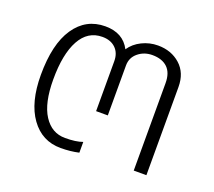

<svg xmlns="http://www.w3.org/2000/svg" viewBox="-93 -617 841 755"><g transform="rotate(20 327.5 -240.0)"><path d="M55 -229Q55 -358 101.5 -426.5Q148 -495 229 -495Q303 -495 333 -437Q351 -464 382.5 -479.5Q414 -495 449 -495Q505 -495 542.5 -461.5Q580 -428 580 -369V0H527V-366Q527 -409 504.5 -430.5Q482 -452 441 -452Q407 -452 382 -431.5Q357 -411 357 -378V-169H308V-378Q308 -412 287.5 -432Q267 -452 232 -452Q171 -452 139 -393.5Q107 -335 107 -229Q107 -130 140 -79Q173 -28 229 -28Q275 -28 302 -38V7Q267 15 226 15Q148 15 101.5 -49.5Q55 -114 55 -229Z"/></g></svg>

Font: Prompt ExtraLight
Style: Regular
Weight: 275
Designer: Katatrad Team
Foundry: CadsonDemak
Version: Version 1.000